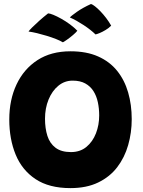

<svg xmlns="http://www.w3.org/2000/svg" viewBox="-20 -917 717 962"><path d="M333 25.5Q226 25.5 158.2 -19.5Q90.5 -64.5 58.5 -142.2Q26.5 -220 26.5 -318Q26.5 -417 63 -494.2Q99.5 -571.5 167.8 -615.8Q236 -660 333 -660Q413.5 -660 471.5 -634.2Q529.5 -608.5 566.8 -562.2Q604 -516 622 -454Q640 -392 640 -320Q640 -252.5 622.2 -190.2Q604.5 -128 567.5 -79.5Q530.5 -31 472.2 -2.8Q414 25.5 333 25.5ZM335.5 -155Q381.5 -155 413 -181Q444.5 -207 460.8 -249Q477 -291 477 -338.5Q477 -373.5 470.2 -405Q463.5 -436.5 448 -460.8Q432.5 -485 407 -499Q381.5 -513 344 -513Q303.5 -513 272.2 -487.2Q241 -461.5 223.2 -418Q205.5 -374.5 205.5 -322Q205.5 -274 217.5 -236.2Q229.5 -198.5 258.2 -176.8Q287 -155 335.5 -155ZM221 -850Q229 -850 247 -842.8Q265 -835.5 287.2 -823Q309.5 -810.5 330.8 -794.8Q352 -779 367.5 -763Q361 -754.5 345.8 -741.5Q330.5 -728.5 315.5 -718Q300.5 -707.5 295 -705Q282 -713 260.5 -721.5Q239 -730 214.2 -737.5Q189.5 -745 165.8 -750.8Q142 -756.5 123 -759Q126 -764.5 140.5 -779Q155 -793.5 176.2 -812.5Q197.5 -831.5 221 -850ZM436 -897Q443.5 -895 456 -885.2Q468.5 -875.5 483 -860.5Q497.5 -845.5 511.8 -826.8Q526 -808 537 -788.5Q525.5 -776.5 509.2 -766.8Q493 -757 478.8 -751.2Q464.5 -745.5 458.5 -744.5Q447.5 -755.5 432.2 -767.5Q417 -779.5 399.5 -791Q382 -802.5 364.2 -812.5Q346.5 -822.5 330 -829.5Q336 -837 365.5 -857.8Q395 -878.5 436 -897Z"/></svg>

Font: Grandstander Thin ExtraBold
Style: Regular
Weight: 800
Version: Version 1.200